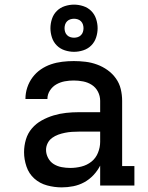

<svg xmlns="http://www.w3.org/2000/svg" viewBox="-20 -802 640 830"><path d="M247 8Q215 8 183.5 -0.5Q152 -9 128.5 -30Q105 -51 94.5 -82Q84 -113 84 -144Q84 -172 92 -199Q100 -226 118 -247Q136 -268 160.5 -281.5Q185 -295 211.5 -303Q238 -311 265.5 -314Q293 -317 321 -317H413V-366Q413 -387 403.5 -405.5Q394 -424 377 -435Q360 -446 339.5 -450Q319 -454 299 -454Q279 -454 260 -450.5Q241 -447 224 -437.5Q207 -428 196 -411Q185 -394 185 -375Q185 -374 185 -374Q185 -374 185 -374H90Q90 -375 90 -375Q90 -375 90 -375Q90 -400 98 -424Q106 -448 121 -468Q136 -488 156.5 -502Q177 -516 200.5 -524Q224 -532 249 -535Q274 -538 299 -538Q324 -538 349.5 -535Q375 -532 399.5 -523Q424 -514 445 -499Q466 -484 481 -463Q496 -442 502 -417Q508 -392 508 -366V-84H561V0H413V-86Q401 -63 383.5 -44.5Q366 -26 344 -14Q322 -2 297 3Q272 8 247 8ZM284 -76Q308 -76 332 -82Q356 -88 375 -103Q394 -118 403.5 -141.5Q413 -165 413 -189V-233H321Q306 -233 291 -232Q276 -231 261 -228Q246 -225 232 -220Q218 -215 205.5 -206Q193 -197 186 -183Q179 -169 179 -154Q179 -136 188 -119Q197 -102 212.5 -92.5Q228 -83 246.5 -79.5Q265 -76 284 -76ZM300 -578Q280 -578 260 -584.5Q240 -591 225.5 -605.5Q211 -620 204.5 -640Q198 -660 198 -680Q198 -700 204.5 -720Q211 -740 225.5 -754.5Q240 -769 260 -775.5Q280 -782 300 -782Q320 -782 340 -775.5Q360 -769 374.5 -754.5Q389 -740 395.5 -720Q402 -700 402 -680Q402 -660 395.5 -640Q389 -620 374.5 -605.5Q360 -591 340 -584.5Q320 -578 300 -578ZM300 -639Q308 -639 316 -641.5Q324 -644 330 -650Q336 -656 338.5 -664Q341 -672 341 -680Q341 -688 338.5 -696Q336 -704 330 -710Q324 -716 316 -718.5Q308 -721 300 -721Q292 -721 284 -718.5Q276 -716 270 -710Q264 -704 261.5 -696Q259 -688 259 -680Q259 -672 261.5 -664Q264 -656 270 -650Q276 -644 284 -641.5Q292 -639 300 -639Z"/></svg>

Font: Iosevka Curly Slab MdEx
Style: Regular
Weight: 500
Width: 7
Monospace: yes
Designer: Belleve Invis
Foundry: Belleve Invis
Version: Version 11.1.0; ttfautohint (v1.8.3)